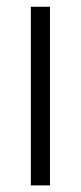

<svg xmlns="http://www.w3.org/2000/svg" viewBox="-20 -562 245 582"><path d="M73.5 0V-541.5H131.5V0Z"/></svg>

Font: Encode Sans SemiCondensed Light
Style: Regular
Weight: 300
Width: 4
Designer: Multiple Designers
Foundry: Impallari Type
Version: Version 3.002